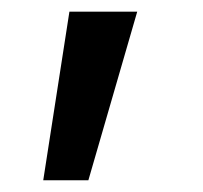

<svg xmlns="http://www.w3.org/2000/svg" viewBox="-20 -148 344 325"><path d="M212.3 -128.3 129.6 157.1H53.2L97.5 -128.3Z"/></svg>

Font: Tap Sans
Style: Regular
Weight: 400
Designer: Tap Payments
Foundry: Tap Payments
Version: Version 1.001;Glyphs 3.1.2 (3151)